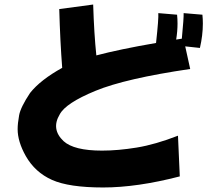

<svg xmlns="http://www.w3.org/2000/svg" viewBox="-20 -779 944 849"><path d="M670 -589Q682 -698 680 -721L763 -714Q765 -695 765 -675Q765 -641 759 -604Q772 -606 784 -608Q793 -701 792 -721L875 -714Q877 -695 877 -675Q877 -623 864 -567L799 -574L821 -474Q535 -432 402.5 -377.5Q270 -323 244 -273Q205 -208 261 -155Q307 -113 431 -113Q502 -113 584.5 -126.5Q667 -140 767 -179L775 1Q586 50 436 50Q285 50 210 16.5Q135 -17 94 -89Q58 -153 58 -208Q58 -233 64.5 -269Q71 -305 113 -368Q159 -426 255 -479Q246 -596 242 -739L392 -759Q396 -629 406 -534Q508 -561 670 -589Z"/></svg>

Font: KN Bobohei
Style: Bold
Weight: 700
Designer: Kingnam Type Foundry
Version: Version 1.710;March 18, 2023